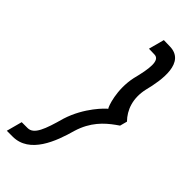

<svg xmlns="http://www.w3.org/2000/svg" viewBox="-270 -740 924 924"><g transform="rotate(45 192.0 -277.5)"><path d="M249.6 -618C290.3 -617 280.6 -551 259.7 -469L259.4 -468C237.9 -369 270.6 -282 277 -276C268.3 -270 192.3 -199 157.8 -89L157.6 -88C131.1 7 110.9 64 67.9 64H27.9L6.4 144H46.4C161.4 144 210.1 11 237 -86C262.3 -169 311.3 -214 357.2 -247L374.4 -259L384.3 -296C345 -336 322.8 -395 339.9 -470C362.2 -557 383.8 -697 273 -698L232.3 -699L210.9 -619Z"/></g></svg>

Font: Nordica Advanced
Style: RegularObl
Weight: 300
Version: Version 1.07